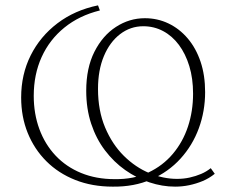

<svg xmlns="http://www.w3.org/2000/svg" viewBox="-20 -690 845 717"><path d="M401 7Q324 7 261 -18Q198 -43 153 -88Q108 -133 83.5 -193.5Q59 -254 59 -326Q59 -412 94.5 -483Q130 -554 194.5 -603Q259 -652 346 -670L353 -651Q276 -632 220.5 -587Q165 -542 135.5 -477Q106 -412 106 -332Q106 -265 127 -208Q148 -151 187.5 -109Q227 -67 283 -44Q339 -21 408 -21Q479 -20 533.5 -45.5Q588 -71 625.5 -115.5Q663 -160 682 -217.5Q701 -275 701 -340Q701 -397 687 -443Q673 -489 648 -522.5Q623 -556 589 -574Q555 -592 515 -592Q467 -592 428.5 -562.5Q390 -533 368 -480.5Q346 -428 346 -358Q346 -277 372.5 -214Q399 -151 442.5 -108Q486 -65 538 -43.5Q590 -22 641 -22Q666 -22 688.5 -27Q711 -32 731 -40.5Q751 -49 767 -62L782 -41Q761 -24 737 -14Q713 -4 687 1.5Q661 7 634 7Q586 7 538 -9Q490 -25 447.5 -55Q405 -85 372 -128.5Q339 -172 320.5 -228Q302 -284 302 -351Q302 -436 332.5 -496.5Q363 -557 413 -589.5Q463 -622 521 -622Q568 -622 609 -602.5Q650 -583 681 -546.5Q712 -510 729 -459.5Q746 -409 746 -346Q746 -275 722.5 -211Q699 -147 654 -97.5Q609 -48 545 -20Q481 8 401 7Z"/></svg>

Font: Ysabeau SC ExtraLight
Style: Regular
Weight: 250
Designer: Christian Thalmann (Catharsis Fonts)
Version: Version 2.001;gftools[0.9.30]; featfreeze: smcp